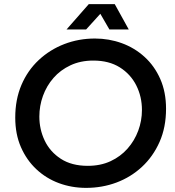

<svg xmlns="http://www.w3.org/2000/svg" viewBox="-20 -900 848 932"><path d="M398 12Q328 12 266 -11Q204 -34 156.5 -78.5Q109 -123 81.5 -186Q54 -249 54 -329Q54 -417 84 -487.5Q114 -558 168 -608.5Q222 -659 292 -686Q362 -713 441 -713Q509 -713 571 -690.5Q633 -668 681.5 -624Q730 -580 758 -516.5Q786 -453 786 -372Q786 -282 754.5 -211Q723 -140 669 -90Q615 -40 545.5 -14Q476 12 398 12ZM406 -95Q468 -95 516.5 -117.5Q565 -140 599 -178.5Q633 -217 651 -265.5Q669 -314 669 -366Q669 -431 641.5 -485.5Q614 -540 561.5 -573Q509 -606 433 -606Q371 -606 322 -583Q273 -560 239.5 -521.5Q206 -483 188.5 -434.5Q171 -386 171 -334Q171 -272 197 -217.5Q223 -163 275.5 -129Q328 -95 406 -95ZM303 -757 411 -880H537L605 -757H511L467 -833L398 -757Z"/></svg>

Font: MuseoModerno Thin Medium
Style: Italic
Weight: 500
Italic angle: -9°
Version: Version 1.003